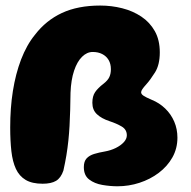

<svg xmlns="http://www.w3.org/2000/svg" viewBox="-20 -630 683 685"><path d="M132.1 25.5Q94.5 25.5 71.6 11.9Q48.6 -1.8 36.7 -27.6Q24.8 -53.4 20.6 -90.6Q16.4 -127.9 16.4 -175.1Q16.4 -209.2 18.7 -241.7Q21 -274.1 25.9 -304.9Q30.8 -335.8 38.1 -364Q45.5 -392.2 55.2 -417.8Q65 -443.2 77.4 -465.5Q89.8 -487.8 104.9 -506.1Q143.9 -557.1 200.9 -583.7Q258 -610.2 337.6 -610.2Q378 -610.2 415.9 -600.6Q453.9 -591 484.2 -570.8Q514.5 -550.6 532.3 -519Q550.1 -487.4 550.1 -443.2Q550.1 -398.9 533.1 -371.8Q516 -344.6 501.8 -329Q492.6 -318.9 488.1 -312.2Q483.5 -305.5 483.5 -300.8Q483.5 -294.2 491.9 -288.6Q500.2 -282.9 520.9 -274.1Q548.5 -263 569.3 -242.9Q590.1 -222.9 601.6 -196.2Q613 -169.6 613 -139Q613 -100.1 595 -68.2Q577 -36.4 546.4 -13.3Q515.8 9.8 477.6 22.2Q439.5 34.6 398.9 34.6Q373.2 34.6 345.2 29.8Q317.2 25 298.2 10.4Q279.1 -4.1 279.1 -33.6Q279.1 -54.4 289.1 -65Q299 -75.6 316 -80.8Q333 -86 353.8 -89.5Q375 -93.2 392.9 -102Q410.8 -110.8 421.6 -122.6Q432.5 -134.4 432.5 -147.2Q432.5 -167.9 414.1 -178.7Q395.8 -189.5 371 -197.6Q341.9 -207.2 325.7 -222.6Q309.5 -237.9 309.5 -263.2Q309.5 -287 319.4 -301.4Q329.2 -315.9 349.5 -331.4Q364.6 -343.2 370.1 -355.1Q375.6 -367 375.6 -383.1Q375.6 -402.4 367.4 -416.1Q359.1 -429.9 344.6 -437.2Q330.1 -444.6 310.9 -444.6Q290.1 -444.6 272.7 -427.4Q255.2 -410.2 244.3 -377.7Q233.4 -345.1 231.6 -299.4Q231.2 -266.2 230.4 -237.1Q229.6 -207.9 228.1 -180.9Q226.6 -154 223.9 -128.2Q221.2 -102.5 216.9 -76.1Q212.5 -49.6 206.1 -21.2Q197.1 5 179.9 15.2Q162.6 25.5 132.1 25.5Z"/></svg>

Font: Gluten Thin
Style: Regular
Weight: 100
Designer: Tyler Finck
Foundry: Etcetera Type Company
Version: Version 1.300